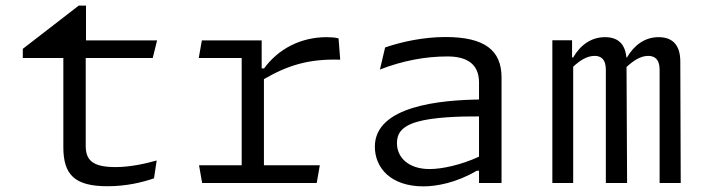

<svg xmlns="http://www.w3.org/2000/svg" viewBox="-20 -650 2520 682"><path d="M61 -444H205V-127.5C205 -30 244.5 11.5 361.5 11.5C430.5 11.5 485.5 -2.5 527 -16.5L536.5 -80C502 -70 444.5 -56.5 391 -56.5C307.5 -56.5 284.5 -81.5 284.5 -133V-444H522.5L538 -506.5H285.5V-630H259.5L61 -476.5Z M909.5 -506.5H697L686 -444H838.5V-63H687L698 0H1105L1116 -63H917.5V-369C1002.5 -418 1076.5 -441.5 1188.5 -438L1182.5 -514C1168.5 -517 1155 -518 1140.5 -518C1047 -518 968 -475.5 918 -407H909.5Z M1761.5 0V-375C1761.5 -471 1702 -518.5 1562.5 -518.5C1484 -518.5 1406.5 -501.5 1348 -481.5L1329.5 -403C1410.5 -434.5 1490.5 -449.5 1569.5 -449.5C1633.5 -449.5 1681.5 -426.5 1681.5 -357V-296.5C1548.5 -294.5 1311.5 -275 1311.5 -129C1311.5 -53 1369 12 1484 12C1531 12 1601.5 -1 1673.5 -43.5H1681.5V0ZM1390 -141.5C1390 -172 1402.5 -200.5 1462.5 -217.5C1519 -234 1615 -237 1681.5 -236.5V-93.5C1617.5 -64 1550 -49.5 1506 -49.5C1431.5 -49.5 1390 -90 1390 -141.5Z M2207.5 0 2205.5 -412C2229.5 -434.5 2255.5 -451.5 2282.5 -451.5C2303.5 -451.5 2323 -441.5 2323 -402.5V0H2398L2396.5 -431.5C2396.5 -489.5 2369.5 -518 2319.5 -518C2271.5 -518 2233.5 -491 2207 -446H2205C2200.5 -494.5 2174.5 -518 2129 -518C2081 -518 2042 -491 2016 -446H2012V-507H1942V0H2016V-413C2039.5 -435 2065 -451.5 2092 -451.5C2113 -451.5 2132 -441.5 2132 -402.5V0Z"/></svg>

Font: Monaspace Argon Light
Style: Regular
Weight: 300
Designer: Riley Cran & the Lettermatic Team
Foundry: Lettermatic
Version: Version 1.000 (Monaspace Argon)